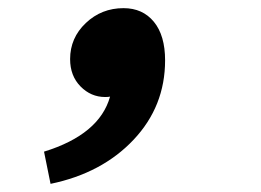

<svg xmlns="http://www.w3.org/2000/svg" viewBox="-20 -245 640 471"><path d="M104 206 88 127Q224 85 250 -8Q246 -7 238 -7Q203 -7 177.5 -33Q152 -59 152 -100Q152 -152 190.5 -188.5Q229 -225 283 -225Q330 -225 357.5 -191.5Q385 -158 385 -97Q385 16 307.5 98Q230 180 104 206Z"/></svg>

Font: TypoPRO Source Code Pro
Style: Italic
Weight: 900
Italic angle: -11°
Monospace: yes
Designer: Paul D. Hunt, Teo Tuominen
Foundry: Adobe Systems Incorporated
Version: Version 1.030;PS 1.0;hotconv 1.0.84;makeotf.lib2.5.63406